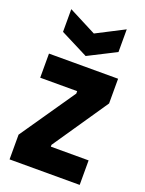

<svg xmlns="http://www.w3.org/2000/svg" viewBox="-144 -828 676 898"><g transform="rotate(20 194.5 -379.5)"><path d="M20 0V-123L208 -396V-408H24V-528H368V-405L181 -131V-122H369V0ZM51 -759 189 -688 327 -759V-646L189 -576L51 -646Z"/></g></svg>

Font: Bricolage Grotesque 24pt Condensed ExtraBold
Style: Regular
Weight: 800
Width: 3
Designer: Mathieu Triay
Foundry: Atelier Triay
Version: Version 1.001;gftools[0.9.33.dev8+g029e19f]